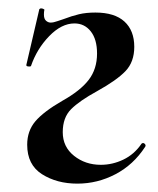

<svg xmlns="http://www.w3.org/2000/svg" viewBox="-20 -429 377 459"><path d="M54 -271Q53 -270 50 -270Q42 -270 43 -274L74 -407Q76 -409 78 -409Q81 -409 84 -407.5Q87 -406 86 -405Q85 -401 85 -394Q85 -384 90 -379.5Q95 -375 101 -375Q108 -375 117.5 -378.5Q127 -382 131 -383Q152 -391 169 -395Q186 -399 208 -399Q254 -399 277.5 -377.5Q301 -356 301 -317Q301 -281 280 -259Q259 -237 212 -211Q170 -188 150 -168Q130 -148 130 -113Q130 -78 157 -56.5Q184 -35 221 -35Q249 -35 275 -47.5Q301 -60 318 -85Q319 -87 322 -87Q325 -87 327 -84Q329 -81 327 -78Q299 -35 256 -12.5Q213 10 165 10Q116 10 80.5 -12.5Q45 -35 45 -83Q45 -116 64.5 -139Q84 -162 129 -188Q172 -212 192 -238Q212 -264 212 -301Q212 -335 197 -354Q182 -373 158 -373Q127 -373 97.5 -342.5Q68 -312 54 -271Z"/></svg>

Font: Cormorant Infant SemiBold
Style: Regular
Weight: 600
Designer: Christian Thalmann (Catharsis Fonts)
Foundry: Catharsis Fonts
Version: Version 4.000